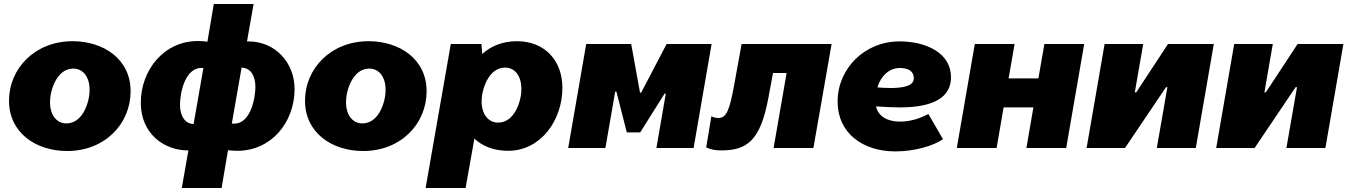

<svg xmlns="http://www.w3.org/2000/svg" viewBox="-20 -740 6743 960"><path d="M316 15C506 15 633 -122 633 -284C633 -445 497 -534 343 -534C154 -534 25 -397 25 -236C25 -78 157 15 316 15ZM312 -123C262 -123 230 -166 230 -230C230 -287 263 -397 346 -397C397 -397 428 -354 428 -290C428 -231 395 -123 312 -123Z M889 200H1088L1120 11C1136 13 1152 14 1167 14C1335 14 1452 -126 1453 -294C1453 -428 1355 -533 1222 -533H1215L1248 -720H1049L1017 -531C1002 -534 983 -535 970 -535C799 -535 684 -389 684 -226C684 -68 805 12 918 12H922ZM880 -217C880 -274 905 -408 995 -400H997L948 -120C906 -121 880 -159 880 -217ZM1139 -122 1188 -402C1237 -400 1257 -356 1257 -305C1257 -250 1233 -122 1152 -122Z M1796 15C1986 15 2113 -122 2113 -284C2113 -445 1977 -534 1823 -534C1634 -534 1505 -397 1505 -236C1505 -78 1637 15 1796 15ZM1792 -123C1742 -123 1710 -166 1710 -230C1710 -287 1743 -397 1826 -397C1877 -397 1908 -354 1908 -290C1908 -231 1875 -123 1792 -123Z M2108 200H2308L2352 -47C2392 -9 2449 14 2521 14C2683 14 2792 -138 2792 -301C2792 -440 2701 -534 2565 -534C2492 -534 2434 -509 2391 -470C2390 -490 2388 -510 2387 -520H2234ZM2471 -127C2421 -127 2388 -170 2388 -234C2388 -289 2421 -402 2505 -402C2556 -402 2587 -359 2587 -294C2587 -236 2554 -127 2471 -127Z M2821 0H3007L3056 -282H3062L3114 -78H3181L3303 -272H3309L3262 0H3448L3538 -520H3313L3186 -277H3180L3136 -520H2911Z M3586 12C3715 12 3782 -36 3822 -251L3845 -375H3913L3848 0H4047L4138 -520H3688L3651 -316C3627 -182 3610 -150 3572 -150C3559 -150 3544 -154 3537 -159L3511 -3C3534 8 3556 12 3586 12Z M4457 17C4555 17 4649 -12 4695 -44L4622 -170C4582 -149 4534 -132 4481 -132C4422 -132 4373 -154 4360 -208C4404 -205 4444 -203 4480 -203C4649 -203 4735 -254 4735 -354C4735 -474 4613 -533 4477 -533C4303 -533 4168 -397 4168 -232C4168 -75 4293 17 4457 17ZM4367 -303C4384 -359 4425 -400 4479 -400C4517 -400 4549 -387 4549 -348C4549 -310 4495 -300 4434 -300C4412 -300 4389 -301 4367 -303Z M5202 -520 5172 -348H5023L5053 -520H4854L4764 0H4963L4998 -203H5147L5112 0H5311L5401 -520Z M5413 0H5605L5810 -304H5817L5764 0H5959L6049 -520H5820L5661 -278H5654L5696 -520H5503Z M6061 0H6253L6458 -304H6465L6412 0H6607L6697 -520H6468L6309 -278H6302L6344 -520H6151Z"/></svg>

Font: Fixel Display 20240404 Black
Style: Italic
Weight: 900
Italic angle: -10°
Designer: AlfaBravo + MacPaw
Foundry: Kyrylo Tkachov, Marchela Mozhyna, Serhii Makarenko, Maria Weinstein, Zakhar Kryvoshyya
Version: Version 1.211;Glyphs 3.2 (3225)